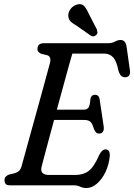

<svg xmlns="http://www.w3.org/2000/svg" viewBox="-20 -913 661 946"><path d="M343 0H28.5Q13 0 7.5 -7.2Q2 -14.5 2 -25Q2 -36 8.8 -43Q15.5 -50 25 -53L52 -59.5Q65.5 -63.5 73.5 -70.8Q81.5 -78 86.5 -95Q91 -111 101.8 -150.2Q112.5 -189.5 127 -241.8Q141.5 -294 157.2 -350.8Q173 -407.5 187.2 -459.8Q201.5 -512 212 -550.5Q222.5 -589 226.5 -604Q233.5 -634 212.5 -641L183 -648Q164.5 -656 164.5 -671.5Q164.5 -700 196 -700H511Q531.5 -700 546 -708Q560.5 -716 574 -716Q598.5 -716 603.5 -684L620 -567.5Q625 -535.5 599.5 -532.5Q587.5 -531 578.5 -538.2Q569.5 -545.5 563.5 -565Q554 -613.5 536.8 -631.2Q519.5 -649 493.5 -649H336.5Q332 -635.5 320.5 -593.5Q309 -551.5 293 -493.2Q277 -435 260 -372.5H392.5Q408.5 -372.5 416 -383Q423.5 -393.5 425.5 -427Q430.5 -446 447 -446Q458.5 -446 464.2 -439.5Q470 -433 471 -423L491 -289Q493 -271.5 486.5 -263.2Q480 -255 468.5 -255Q451 -255 443 -277.5Q434.5 -306.5 424 -314.2Q413.5 -322 394.5 -322H246.5Q231.5 -267 218.5 -218.5Q205.5 -170 196.5 -136Q187.5 -102 185 -91.5Q175 -51 222.5 -51H352Q391 -51 417.5 -71.2Q444 -91.5 469.5 -151Q483.5 -177 500 -177Q522 -177 521 -145Q517 -101.5 499.8 -65.5Q482.5 -29.5 457.5 -8Q432.5 13.5 405.5 13.5Q389 13.5 375.2 6.8Q361.5 0 343 0ZM417.5 -845 457.5 -767.5Q459.5 -760.5 460 -753.5Q460.5 -746.5 454 -740.5Q441.5 -729 428 -737L355.5 -787.5Q336.5 -798 326.5 -809Q316.5 -820 316.5 -836.5Q316 -853 327.8 -868.8Q339.5 -884.5 359 -890.5Q382 -897 394.2 -883.5Q406.5 -870 417.5 -845Z"/></svg>

Font: Fraunces 144pt SuperSoft
Style: Italic
Weight: 400
Italic angle: -16°
Version: Version 1.000;[b76b70a41]